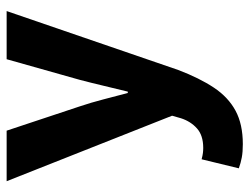

<svg xmlns="http://www.w3.org/2000/svg" viewBox="-104 -432 730 561"><g transform="rotate(-90 260.5 -151.0)"><path d="M120.4 194Q97.7 194 81.5 191Q65.3 188 49.7 182.3L76.1 73.6Q87.4 76.6 94.6 77.4Q101.8 78.3 109.2 78.3Q146 78.3 166.4 59.9Q186.9 41.5 196 13.2L203.4 -12.7L12 -496.1H159.7L230.6 -282.7Q241.8 -249.4 250.9 -214.2Q260.1 -179 269.8 -142.1H273.8Q282.5 -177.4 290.8 -212.5Q299.1 -247.7 308.3 -282.7L368.5 -496.1H509.2L337 5.4Q313.5 67.1 285.6 109.2Q257.6 151.3 218.2 172.6Q178.7 194 120.4 194Z"/></g></svg>

Font: Source Sans 3 Variable
Style: Regular
Weight: 200
Designer: Paul D. Hunt
Foundry: Adobe Systems Incorporated
Version: Version 3.026